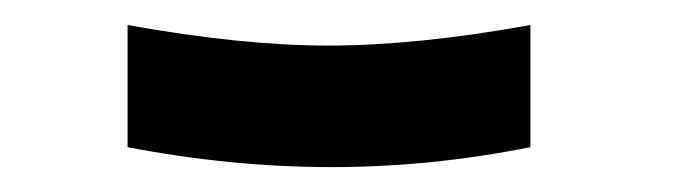

<svg xmlns="http://www.w3.org/2000/svg" viewBox="-20 -403 545 155"><path d="M83 -284.2V-382.8Q175.3 -366.2 245.1 -366.2Q315.9 -366.2 408.2 -382.8V-284.2Q327.6 -268.1 248 -268.1Q166.5 -268.1 83 -284.2Z"/></svg>

Font: Telcell.Market SemBd
Style: Regular
Weight: 600
Designer: Rasmus Andersson, Sedrak Mkrtchyan
Version: Version 3.019;git-0a5106e0b